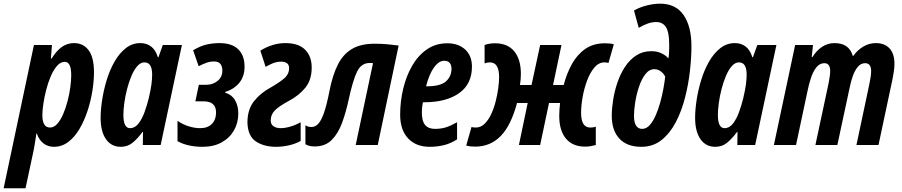

<svg xmlns="http://www.w3.org/2000/svg" viewBox="-76 -790 4914 1046"><path d="M-56.2 235.8 108.9 -544.9H207L201.2 -471.2H205.1Q232.9 -515.1 262.2 -535.2Q291.5 -555.2 327.1 -555.2Q377.9 -555.2 407 -516.1Q436 -477.1 436 -396Q436 -349.1 427.2 -294.4Q418.5 -239.7 400.9 -186Q383.3 -132.3 357.2 -87.9Q331.1 -43.5 296.1 -16.8Q261.2 9.8 217.8 9.8Q184.1 9.8 160.2 -9.3Q136.2 -28.3 125 -62H122.1Q118.7 -35.2 114.3 -10.7Q109.9 13.7 106.9 30.8L63 235.8ZM196.8 -95.2Q217.8 -95.2 235.6 -115Q253.4 -134.8 267.6 -167.2Q281.7 -199.7 291.7 -237.8Q301.8 -275.9 306.9 -313.5Q312 -351.1 312 -380.9Q312 -453.1 276.9 -453.1Q253.9 -453.1 234.9 -431.4Q215.8 -409.7 200.9 -375.2Q186 -340.8 175.8 -301Q165.5 -261.2 160.2 -224.4Q154.8 -187.5 154.8 -162.1Q154.8 -95.2 196.8 -95.2Z M582 9.8Q530.3 9.8 501.2 -32Q472.2 -73.7 472.2 -147.9Q472.2 -191.9 480.5 -245.8Q488.8 -299.8 505.4 -354.2Q522 -408.7 547.9 -454.1Q573.7 -499.5 608.9 -527.3Q644 -555.2 689 -555.2Q722.2 -555.2 746.8 -536.9Q771.5 -518.6 784.2 -478H787.1L811 -544.9H915L799.3 0H702.1L703.1 -70.8H700.2Q673.8 -35.2 646.7 -12.7Q619.6 9.8 582 9.8ZM632.3 -91.8Q659.2 -91.8 678.7 -117.2Q698.2 -142.6 711.7 -179.9Q725.1 -217.3 733.9 -252.9Q745.1 -300.3 749 -330.1Q752.9 -359.9 752.9 -383.8Q752.9 -450.2 710.9 -450.2Q689.9 -450.2 672.1 -429.9Q654.3 -409.7 640.4 -377Q626.5 -344.2 616.5 -305.7Q606.4 -267.1 601.3 -229.7Q596.2 -192.4 596.2 -164.1Q596.2 -91.8 632.3 -91.8Z M1027.3 9.8Q988.8 9.8 953.6 2.2Q918.5 -5.4 891.1 -21V-131.8Q921.9 -110.8 953.9 -101.3Q985.8 -91.8 1014.2 -91.8Q1056.2 -91.8 1078.6 -115.2Q1101.1 -138.7 1101.1 -176.8Q1101.1 -237.8 1034.2 -237.8H988.3L1007.3 -328.1H1047.4Q1084 -328.1 1109.6 -349.4Q1135.3 -370.6 1135.3 -404.8Q1135.3 -455.1 1090.3 -455.1Q1069.8 -455.1 1050 -448.5Q1030.3 -441.9 1006.3 -429.2L976.1 -516.1Q1016.1 -540 1050.3 -547.6Q1084.5 -555.2 1120.1 -555.2Q1187 -555.2 1221.7 -521.7Q1256.3 -488.3 1256.3 -426.8Q1256.3 -374.5 1228.3 -339.6Q1200.2 -304.7 1151.4 -289.1L1150.4 -285.2Q1185.5 -275.4 1203.9 -245.1Q1222.2 -214.8 1222.2 -171.9Q1222.2 -121.6 1199 -80.3Q1175.8 -39.1 1132.1 -14.6Q1088.4 9.8 1027.3 9.8Z M1428.2 9.8Q1362.8 9.8 1318.6 -19Q1274.4 -47.9 1272 -122.1Q1272 -193.4 1307.9 -238.8Q1343.8 -284.2 1399.9 -314Q1443.4 -338.9 1471.2 -362.1Q1499 -385.3 1499 -418.9Q1499 -437.5 1487.1 -445.8Q1475.1 -454.1 1457 -454.1Q1431.6 -454.1 1410.4 -445.3Q1389.2 -436.5 1371.1 -425.8L1342.3 -514.2Q1374.5 -533.7 1408.2 -544.4Q1441.9 -555.2 1479 -555.2Q1550.3 -555.2 1586.2 -519.3Q1622.1 -483.4 1622.1 -421.9Q1622.1 -354.5 1587.4 -312Q1552.7 -269.5 1499 -241.2Q1441.4 -210 1420.2 -187.3Q1398.9 -164.6 1398.9 -133.8Q1398.9 -112.3 1414.3 -102.1Q1429.7 -91.8 1452.1 -91.8Q1476.6 -91.8 1505.9 -100.3Q1535.2 -108.9 1562 -124V-22Q1531.2 -5.4 1496.3 2.2Q1461.4 9.8 1428.2 9.8Z M1638.7 7.8Q1621.6 7.8 1610.8 4.9Q1600.1 2 1587.9 -3.9V-107.9Q1595.2 -102.1 1604 -100.1Q1612.8 -98.1 1621.6 -98.1Q1640.6 -98.1 1657 -114.7Q1673.3 -131.3 1688.5 -173.8Q1703.6 -216.3 1718.8 -293.9Q1735.8 -380.9 1764.6 -438Q1793.5 -495.1 1841.6 -523.4Q1889.6 -551.8 1963.9 -551.8Q2002 -551.8 2031.2 -549.1Q2060.5 -546.4 2095.7 -542L1981.9 0H1861.8L1956.1 -445.8Q1952.1 -446.8 1947.3 -446.8Q1942.4 -446.8 1937 -446.8Q1892.6 -446.8 1869.6 -400.4Q1846.7 -354 1823.7 -248Q1808.6 -177.7 1787.1 -119.6Q1765.6 -61.5 1730.5 -26.9Q1695.3 7.8 1638.7 7.8Z M2265.1 9.8Q2189.9 9.8 2147 -36.4Q2104 -82.5 2104 -165Q2104 -237.3 2120.6 -306.6Q2137.2 -376 2169.4 -431.9Q2201.7 -487.8 2249.8 -521Q2297.9 -554.2 2360.8 -554.2Q2420.9 -554.2 2458 -520.5Q2495.1 -486.8 2495.1 -426.8Q2495.1 -331.5 2424.8 -282.2Q2354.5 -232.9 2235.8 -232.9H2228Q2222.2 -206.1 2222.2 -178.2Q2222.2 -129.9 2240.2 -108.9Q2258.3 -87.9 2293.9 -87.9Q2325.7 -87.9 2352.1 -95.9Q2378.4 -104 2414.1 -124V-30.8Q2378.4 -7.8 2341.6 1Q2304.7 9.8 2265.1 9.8ZM2245.1 -319.8H2248Q2324.7 -319.8 2354.2 -347.2Q2383.8 -374.5 2383.8 -416Q2383.8 -435.5 2373.8 -447.3Q2363.8 -459 2344.2 -459Q2314.5 -459 2288.1 -422.1Q2261.7 -385.3 2245.1 -319.8Z M2512.7 8.8Q2500.5 8.8 2488.5 7.6Q2476.6 6.3 2463.9 2.9L2492.7 -98.1Q2502.4 -95.2 2516.1 -95.2Q2543 -95.2 2563.7 -115.2Q2584.5 -135.3 2599.6 -167.5Q2614.7 -199.7 2624.3 -237.1Q2633.8 -274.4 2638.4 -309.6Q2643.1 -344.7 2643.1 -370.1Q2643.1 -450.2 2592.8 -450.2Q2579.1 -450.2 2564 -444.8V-544.9Q2589.4 -554.2 2621.1 -554.2Q2689.5 -554.2 2725.6 -510.5Q2761.7 -466.8 2761.7 -387.2Q2761.7 -373 2760.5 -357.9Q2759.3 -342.8 2756.8 -327.1H2819.8L2866.7 -544.9H2982.9L2937 -327.1H2995.1Q3010.7 -388.2 3039.1 -439.9Q3067.4 -491.7 3111.8 -522.9Q3156.2 -554.2 3219.7 -554.2Q3231.9 -554.2 3243.9 -553.2Q3255.9 -552.2 3268.1 -548.8L3238.8 -446.8Q3230.5 -450.2 3216.8 -450.2Q3186 -450.2 3162.4 -422.4Q3138.7 -394.5 3122.6 -351.6Q3106.4 -308.6 3098.1 -261.2Q3089.8 -213.9 3089.8 -174.8Q3089.8 -95.2 3139.6 -95.2Q3147.5 -95.2 3154.8 -96.2Q3162.1 -97.2 3169.9 -100.1V0Q3157.7 3.4 3142.6 6.1Q3127.4 8.8 3111.8 8.8Q3043.9 8.8 3007.3 -34.9Q2970.7 -78.6 2970.7 -158.2Q2970.7 -174.8 2971.9 -192.6Q2973.1 -210.4 2975.1 -229H2915L2866.7 0H2751L2798.8 -229H2740.7Q2708.5 -107.4 2652.1 -49.3Q2595.7 8.8 2512.7 8.8Z M3418 9.8Q3339.8 9.8 3298.3 -34.9Q3256.8 -79.6 3256.8 -159.2Q3256.8 -197.8 3264.2 -244.9Q3271.5 -292 3287.1 -338.6Q3302.7 -385.3 3328.1 -424.6Q3353.5 -463.9 3389.4 -487.5Q3425.3 -511.2 3472.7 -511.2Q3503.4 -511.2 3527.3 -499.8Q3551.3 -488.3 3564 -473.1H3565.9Q3568.8 -492.7 3569.3 -511.5Q3569.8 -530.3 3569.8 -545.9Q3569.8 -612.8 3552.5 -641.4Q3535.2 -669.9 3499 -669.9Q3476.6 -669.9 3453.4 -661.9Q3430.2 -653.8 3403.8 -638.2L3377.9 -732.9Q3411.1 -751.5 3449.2 -760.7Q3487.3 -770 3520 -770Q3605.5 -770 3648.2 -708Q3690.9 -646 3690.9 -538.1Q3690.9 -478 3682.9 -405Q3674.8 -332 3656.2 -259Q3637.7 -186 3606.2 -125.2Q3574.7 -64.5 3528.3 -27.3Q3481.9 9.8 3418 9.8ZM3422.9 -87.9Q3444.8 -87.9 3463.1 -107.9Q3481.4 -127.9 3495.8 -160.6Q3510.3 -193.4 3520.8 -231.4Q3531.2 -269.5 3538.1 -306.6Q3544.9 -343.8 3547.9 -372.1Q3540.5 -388.7 3524.4 -400.9Q3508.3 -413.1 3488.8 -413.1Q3460.9 -413.1 3440.2 -386.2Q3419.4 -359.4 3405.5 -318.4Q3391.6 -277.3 3384.8 -234.4Q3377.9 -191.4 3377.9 -159.2Q3377.9 -87.9 3422.9 -87.9Z M3820.8 9.8Q3769 9.8 3740 -32Q3710.9 -73.7 3710.9 -147.9Q3710.9 -191.9 3719.2 -245.8Q3727.5 -299.8 3744.1 -354.2Q3760.7 -408.7 3786.6 -454.1Q3812.5 -499.5 3847.7 -527.3Q3882.8 -555.2 3927.7 -555.2Q3960.9 -555.2 3985.6 -536.9Q4010.3 -518.6 4022.9 -478H4025.9L4049.8 -544.9H4153.8L4038.1 0H3940.9L3941.9 -70.8H3939Q3912.6 -35.2 3885.5 -12.7Q3858.4 9.8 3820.8 9.8ZM3871.1 -91.8Q3897.9 -91.8 3917.5 -117.2Q3937 -142.6 3950.4 -179.9Q3963.9 -217.3 3972.7 -252.9Q3983.9 -300.3 3987.8 -330.1Q3991.7 -359.9 3991.7 -383.8Q3991.7 -450.2 3949.7 -450.2Q3928.7 -450.2 3910.9 -429.9Q3893.1 -409.7 3879.2 -377Q3865.2 -344.2 3855.2 -305.7Q3845.2 -267.1 3840.1 -229.7Q3835 -192.4 3835 -164.1Q3835 -91.8 3871.1 -91.8Z M4140.1 0 4255.9 -544.9H4353L4346.2 -479H4350.1Q4371.6 -514.2 4402.3 -534.7Q4433.1 -555.2 4470.2 -555.2Q4549.8 -555.2 4569.8 -485.8H4572.8Q4596.2 -518.1 4627.7 -536.6Q4659.2 -555.2 4695.8 -555.2Q4743.7 -555.2 4770.3 -526.1Q4796.9 -497.1 4796.9 -442.9Q4796.9 -426.3 4794.2 -405.5Q4791.5 -384.8 4787.1 -362.8L4710 0H4589.8L4660.2 -332Q4664.6 -352.1 4667.2 -370.6Q4669.9 -389.2 4669.9 -401.9Q4669.9 -445.8 4637.2 -445.8Q4614.3 -445.8 4597.7 -426.3Q4581.1 -406.7 4570.6 -377.4Q4560.1 -348.1 4554.2 -318.8L4485.8 0H4366.2L4438 -335.9Q4441.9 -355.5 4444.3 -373.3Q4446.8 -391.1 4446.8 -402.8Q4446.8 -445.8 4415 -445.8Q4389.2 -445.8 4371.1 -422.6Q4353 -399.4 4341.6 -364Q4330.1 -328.6 4322.8 -292L4260.7 0Z"/></svg>

Font: Open Sans Condensed
Style: Bold Italic
Weight: 700
Width: 3
Italic angle: -12°
Designer: Monotype Design Team
Foundry: Monotype Imaging Inc.
Version: Version 3.003; ttfautohint (v1.8.4)